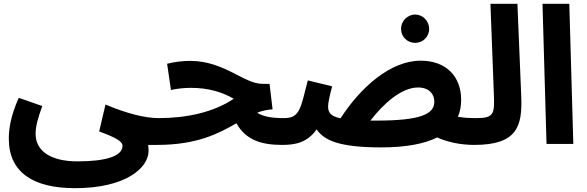

<svg xmlns="http://www.w3.org/2000/svg" viewBox="-20 -752 3068 1003"><path d="M26 -28C26 150 155 231 372 231C638 231 756 124 756 37C756 28 756 18 754 5H800C851 5 880 -25 880 -67C880 -106 860 -135 810 -135C738 -135 645 -158 531 -206L498 -65C587 -33 620 -13 620 10C620 64 532 91 385 91C244 91 166 36 166 -52C166 -94 178 -135 201 -198L78 -241C34 -143 26 -74 26 -28Z M800 5C1012 5 1124 -56 1215 -108C1265 -19 1348 5 1454 5C1506 5 1534 -25 1534 -67C1534 -106 1514 -135 1464 -135C1402 -135 1357 -142 1323 -163C1348 -173 1375 -179 1404 -181L1388 -314H1351C1253 -314 1153 -434 972 -434C938 -434 891 -429 853 -419L873 -282C909 -290 945 -293 978 -293C1066 -293 1140 -272 1201 -236C1095 -165 954 -135 810 -135Z M2149 -528C2189 -528 2222 -560 2222 -601C2222 -642 2189 -676 2149 -676C2108 -676 2075 -642 2075 -601C2075 -560 2108 -528 2149 -528ZM1972 18C2102 18 2197 -1 2264 -34C2314 -11 2383 5 2457 5C2509 5 2538 -25 2538 -67C2538 -106 2517 -135 2467 -135C2430 -135 2400 -137 2372 -142C2384 -169 2389 -199 2389 -231C2389 -351 2312 -435 2178 -435C2019 -435 1863 -295 1759 -134C1705 -145 1694 -166 1694 -196C1694 -214 1701 -247 1715 -301L1588 -332C1550 -184 1546 -135 1464 -135L1454 5C1519 5 1584 -5 1634 -76C1673 -20 1748 18 1972 18ZM2164 -295C2224 -295 2249 -258 2249 -221C2249 -156 2178 -122 1947 -122C1936 -122 1925 -122 1915 -122C1982 -209 2076 -295 2164 -295Z M2458 5C2683 5 2709 -94 2703 -248L2683 -732H2542L2560 -258C2564 -156 2560 -135 2468 -135Z M2835 0H2975L2954 -732H2814Z"/></svg>

Font: Noto Sans Arabic UI
Style: Bold
Weight: 700
Designer: Monotype Design Team, Nadine Chahine and Nizar Qandah
Foundry: Monotype Imaging Inc.
Version: Version 2.010